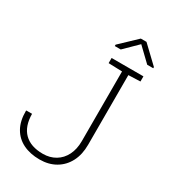

<svg xmlns="http://www.w3.org/2000/svg" viewBox="-216 -1001 991 1117"><g transform="rotate(30 279.5 -442.0)"><path d="M233.4 10.3Q169.9 10.3 122.6 -12.9Q75.2 -36.1 49.3 -81.8Q23.4 -127.4 23.9 -195.3L24.9 -198.2H63.5Q64 -114.7 107.7 -71.3Q151.4 -27.8 233.4 -27.8Q280.8 -27.8 317.1 -49.6Q353.5 -71.3 373.5 -111.3Q393.6 -151.4 393.6 -205.1V-673.3L301.8 -676.3V-710.9H515.6V-676.3L436 -673.3V-205.1Q436 -139.6 410.9 -91.3Q385.7 -43 340.1 -16.4Q294.4 10.3 233.4 10.3ZM283.2 -780.3V-789.6L392.6 -893.6H430.7L541.5 -788.1V-780.3H501L411.1 -866.7L323.2 -780.3Z"/></g></svg>

Font: Roboto Slab ExtraLight
Style: Regular
Weight: 250
Designer: Google
Version: Version 2.000; ttfautohint (v1.8.1.43-b0c9)